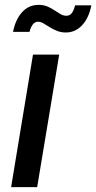

<svg xmlns="http://www.w3.org/2000/svg" viewBox="-20 -764 393 784"><path d="M25.4 0 114.7 -541H221.7L131.8 0ZM249 -631.3Q229.5 -631.3 212.9 -637.9Q196.3 -644.5 182.6 -653.3Q168.9 -662.1 157.2 -668.7Q145.5 -675.3 135.7 -675.3Q121.6 -675.3 112.8 -662.6Q104 -649.9 100.6 -633.8H33.2Q43 -684.1 70.1 -714.1Q97.2 -744.1 137.7 -744.1Q158.2 -744.1 174.1 -737.3Q189.9 -730.5 202.6 -721.9Q215.3 -713.4 226.8 -706.5Q238.3 -699.7 251 -699.7Q264.6 -699.7 272.9 -710.2Q281.2 -720.7 286.6 -742.2H353Q342.8 -689.9 314.9 -660.6Q287.1 -631.3 249 -631.3Z"/></svg>

Font: Inter 17pt Medium
Style: Italic
Weight: 500
Italic angle: -9.3988°
Version: Version 4.001;git-66647c0bb